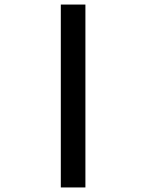

<svg xmlns="http://www.w3.org/2000/svg" viewBox="-20 -672 640 843"><path d="M247 151V-652H355V151Z"/></svg>

Font: Inconsolata Expanded Bold
Style: Regular
Weight: 700
Width: 7
Monospace: yes
Designer: Raph Levien, Cyreal, Brenton Simpson
Foundry: Raph Levien, Cyreal, Google
Version: Version 3.001; ttfautohint (v1.8.2.53-6de2)